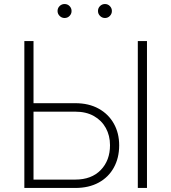

<svg xmlns="http://www.w3.org/2000/svg" viewBox="-20 -931 849 951"><path d="M131.3 -419.9H353Q419.9 -419.9 468.8 -392.8Q517.6 -365.7 543.9 -318.6Q570.3 -271.5 570.3 -211.4Q570.3 -148.9 543.9 -101.1Q517.6 -53.2 468.8 -26.6Q419.9 0 353 0H100.6V-727.5H146V-41.5H353Q433.1 -41.5 479 -88.9Q524.9 -136.2 524.9 -211.9Q524.9 -259.3 504.2 -296.9Q483.4 -334.5 445.1 -356.2Q406.7 -377.9 353 -377.9H131.3ZM708 -727.5V0H662.6V-727.5ZM500 -841.8Q485.8 -841.8 475.6 -852.1Q465.3 -862.3 465.3 -876.5Q465.3 -891.1 475.6 -901.1Q485.8 -911.1 500 -911.1Q514.2 -911.1 524.2 -900.9Q534.2 -890.6 534.2 -876.5Q534.2 -862.3 524.2 -852.1Q514.2 -841.8 500 -841.8ZM299.8 -841.8Q285.6 -841.8 275.4 -852.1Q265.1 -862.3 265.1 -876.5Q265.1 -891.1 275.4 -901.1Q285.6 -911.1 299.8 -911.1Q314.5 -911.1 324.5 -900.9Q334.5 -890.6 334.5 -876.5Q334.5 -862.3 324.5 -852.1Q314.5 -841.8 299.8 -841.8Z"/></svg>

Font: Inter 17pt ExtraLight
Style: Regular
Weight: 250
Version: Version 4.001;git-66647c0bb